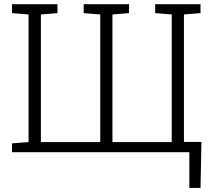

<svg xmlns="http://www.w3.org/2000/svg" viewBox="-20 -731 1028 922"><path d="M889.2 171.4V0H37.6V-42.5L117.2 -48.8V-661.6L37.6 -668V-710.9H255.9V-668L176.3 -661.6V-48.8H461.4V-661.6L381.8 -668V-710.9H599.6V-668L520 -661.6V-48.8H804.7V-661.6L725.1 -668V-710.9H942.9V-668L863.3 -661.6V-49.3H947.3L942.9 171.4Z"/></svg>

Font: Roboto Slab Light
Style: Regular
Weight: 300
Designer: Google
Version: Version 2.000; ttfautohint (v1.8.1.43-b0c9)